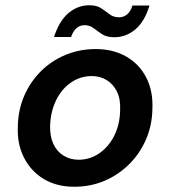

<svg xmlns="http://www.w3.org/2000/svg" viewBox="-20 -700 649 732"><path d="M263 12Q196 12 147 -17.5Q98 -47 71.5 -99Q45 -151 48 -217Q49 -281 72.5 -335Q96 -389 136.5 -429Q177 -469 230.5 -491Q284 -513 345 -513Q411 -513 461 -484.5Q511 -456 537.5 -404.5Q564 -353 561 -285Q560 -222 536.5 -168Q513 -114 472 -73.5Q431 -33 378 -10.5Q325 12 263 12ZM279 -91Q323 -91 358.5 -115.5Q394 -140 415.5 -182.5Q437 -225 438 -280Q440 -322 426 -350.5Q412 -379 387 -394.5Q362 -410 330 -410Q287 -410 251.5 -386Q216 -362 194.5 -319Q173 -276 171 -221Q170 -180 183.5 -151Q197 -122 222.5 -106.5Q248 -91 279 -91ZM186 -559Q206 -621 241.5 -650.5Q277 -680 320 -680Q349 -680 366 -668.5Q383 -657 398 -645.5Q413 -634 434 -634Q451 -634 464.5 -645Q478 -656 485 -679H550Q531 -617 495.5 -587.5Q460 -558 416 -558Q387 -558 369.5 -569.5Q352 -581 337 -592.5Q322 -604 302 -604Q285 -604 272 -593Q259 -582 251 -559Z"/></svg>

Font: DM Sans 17pt SemiBold
Style: Italic
Weight: 600
Italic angle: -10°
Version: Version 4.004;gftools[0.9.30]